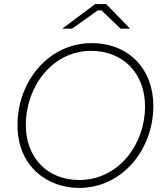

<svg xmlns="http://www.w3.org/2000/svg" viewBox="-20 -918 808 944"><path d="M368 6C584 6 734 -185 734 -398C734 -578 613 -706 431 -706C219 -706 66 -518 66 -303C66 -95 218 6 368 6ZM370 -33C213 -33 107 -142 107 -304C107 -493 238 -668 428 -668C581 -668 693 -562 693 -395C693 -207 562 -33 370 -33ZM286 -777H334L461 -867H479L573 -777H620L502 -898H448Z"/></svg>

Font: Fixel Display 20240404 ExLight
Style: Italic
Weight: 200
Italic angle: -10°
Designer: AlfaBravo + MacPaw
Foundry: Kyrylo Tkachov, Marchela Mozhyna, Serhii Makarenko, Maria Weinstein, Zakhar Kryvoshyya
Version: Version 1.211;Glyphs 3.2 (3225)